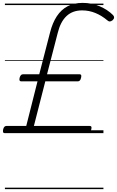

<svg xmlns="http://www.w3.org/2000/svg" viewBox="-34 -923 811 1331"><path d="M-2 0Q-10 0 -12.5 -6.5Q-15 -13 -12 -27Q-8 -41 -2 -45.5Q4 -50 11 -50H148L226 -359H113Q105 -359 102 -364.5Q99 -370 102 -384Q106 -397 111.5 -402.5Q117 -408 125 -408H238L313 -698Q330 -765 360 -810.5Q390 -856 434.5 -879.5Q479 -903 539 -903Q602 -903 657 -879.5Q712 -856 749 -819Q757 -811 757 -802Q757 -793 747 -783Q735 -774 727 -774Q719 -774 710 -782Q671 -815 627 -833Q583 -851 535 -851Q469 -851 427 -811.5Q385 -772 366 -694L292 -408H518Q526 -408 528.5 -403Q531 -398 528 -384Q525 -370 519 -364.5Q513 -359 505 -359H280L201 -50H588Q596 -50 599 -45Q602 -40 599 -27Q596 -13 590 -6.5Q584 0 575 0ZM0 378H683V388H0ZM0 -20H683V0H0ZM0 -505H683V-500H0ZM0 -898H683V-888H0Z"/></svg>

Font: Playwrite DE SAS Guides
Style: Regular
Weight: 400
Designer: Veronika Burian, José Scaglione
Foundry: TypeTogether
Version: Version 1.003